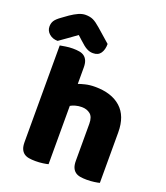

<svg xmlns="http://www.w3.org/2000/svg" viewBox="-193 -970 934 1083"><g transform="rotate(20 274.0 -428.0)"><path d="M532 -1Q522 2 500.5 5Q479 8 456 8Q434 8 416.5 5Q399 2 387 -7Q375 -16 368.5 -31.5Q362 -47 362 -72V-294Q362 -335 341.5 -351.5Q321 -368 291 -368Q271 -368 253 -363Q235 -358 224 -351V-1Q214 2 192.5 5Q171 8 148 8Q126 8 108.5 5Q91 2 79 -7Q67 -16 60.5 -31.5Q54 -47 54 -72V-652Q65 -654 86.5 -657.5Q108 -661 130 -661Q152 -661 169.5 -658Q187 -655 199 -646Q211 -637 217.5 -621.5Q224 -606 224 -581V-483Q237 -488 263.5 -494.5Q290 -501 322 -501Q421 -501 476.5 -451.5Q532 -402 532 -304ZM135 -744Q104 -721 80 -704.5Q56 -688 34 -672Q4 -672 -16.5 -689.5Q-37 -707 -37 -733Q-37 -753 -27.5 -768Q-18 -783 9 -802L45 -828Q70 -845 91.5 -854.5Q113 -864 133 -864Q160 -864 179 -855Q198 -846 224 -823L305 -752Q305 -718 290.5 -696.5Q276 -675 245 -675Q235 -675 226.5 -677Q218 -679 208 -684Q198 -689 186 -698.5Q174 -708 158 -723Z"/></g></svg>

Font: Baloo Paaji
Style: Regular
Weight: 400
Designer: Shuchita Grover and Ek Type
Foundry: Ek Type
Version: Version 1.443;PS 1.000;hotconv 16.6.51;makeotf.lib2.5.65220;